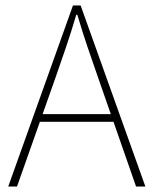

<svg xmlns="http://www.w3.org/2000/svg" viewBox="-20 -680 560 700"><path d="M10 0 246 -660H274L510 0H476L338 -396Q317 -456 298.5 -510.5Q280 -565 262 -626H258Q240 -565 221.5 -510.5Q203 -456 182 -396L42 0ZM112 -236V-264H405V-236Z"/></svg>

Font: Source Sans Variable
Style: Regular
Weight: 200
Designer: Paul D. Hunt
Foundry: Adobe Systems Incorporated
Version: Version 3.006;hotconv 1.0.111;makeotfexe 2.5.65597